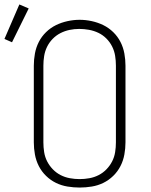

<svg xmlns="http://www.w3.org/2000/svg" viewBox="-58 -835 678 863"><path d="M300 8Q273 8 245.5 3.5Q218 -1 193.5 -13Q169 -25 149 -44.5Q129 -64 116.5 -88.5Q104 -113 99 -140.5Q94 -168 94 -195V-540Q94 -567 99 -594.5Q104 -622 116.5 -646.5Q129 -671 149 -690.5Q169 -710 193.5 -722Q218 -734 245.5 -740Q273 -746 300 -746Q327 -746 354.5 -740Q382 -734 406.5 -722Q431 -710 451 -690.5Q471 -671 483.5 -646.5Q496 -622 501 -594.5Q506 -567 506 -540V-195Q506 -168 501 -140.5Q496 -113 483.5 -88.5Q471 -64 451 -44.5Q431 -25 406.5 -13Q382 -1 354.5 3.5Q327 8 300 8ZM300 -30Q322 -30 344 -34Q366 -38 385.5 -48Q405 -58 420.5 -74Q436 -90 446 -109.5Q456 -129 459.5 -151Q463 -173 463 -195V-540Q463 -562 459.5 -584Q456 -606 446 -626Q436 -646 420 -662Q404 -678 384 -687.5Q364 -697 342 -701Q320 -705 298 -705Q276 -705 254.5 -700.5Q233 -696 213.5 -686Q194 -676 178.5 -660Q163 -644 153.5 -624.5Q144 -605 140.5 -583.5Q137 -562 137 -540V-195Q137 -173 140.5 -151Q144 -129 154 -109.5Q164 -90 179.5 -74Q195 -58 214.5 -48Q234 -38 256 -34Q278 -30 300 -30ZM-4 -645 -38 -660 29 -815 71 -797Z"/></svg>

Font: Iosevka Curly Slab XLtEx
Style: Regular
Weight: 200
Width: 7
Monospace: yes
Designer: Belleve Invis
Foundry: Belleve Invis
Version: Version 11.1.0; ttfautohint (v1.8.3)